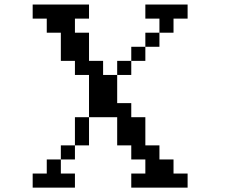

<svg xmlns="http://www.w3.org/2000/svg" viewBox="-20 -817 1040 852"><path d="M625 -734.4V-796.9H812.5V-734.4H750V-671.9H687.5V-734.4ZM125 -734.4V-796.9H375V-734.4H312.5V-671.9H375V-546.9H437.5V-484.4H500V-359.4H562.5V-296.9H625V-171.9H687.5V-109.4H750V-46.9H812.5V15.6H562.5V-46.9H625V-109.4H562.5V-171.9H500V-296.9H375V-484.4H312.5V-546.9H250V-671.9H187.5V-734.4ZM125 15.6V-46.9H187.5V-109.4H250V-46.9H312.5V15.6ZM687.5 -671.9V-609.4H625V-546.9H562.5V-484.4H500V-546.9H562.5V-609.4H625V-671.9ZM375 -296.9V-171.9H312.5V-109.4H250V-171.9H312.5V-296.9Z"/></svg>

Font: KH Dot Dougenzaka 16
Style: Regular
Weight: 400
Designer: Original version for X68000 by Keitarou Hiraki (http://hp.vector.co.jp/authors/VA000874/) / TrueType conversion by Homem
Version: Version 1.00.20150527